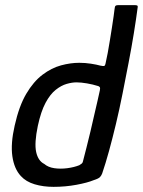

<svg xmlns="http://www.w3.org/2000/svg" viewBox="-20 -718 555 746"><path d="M37 -230Q54 -306 82 -353.5Q110 -401 145 -427.5Q180 -454 217 -464Q254 -474 288 -474Q311 -474 333.5 -470.5Q356 -467 370 -463Q380 -461 384 -461.5Q388 -462 390 -471Q394 -488 398.5 -512Q403 -536 407 -561.5Q411 -587 415 -611.5Q419 -636 421.5 -655Q424 -674 425 -682Q426 -693 429 -695.5Q432 -698 438 -698H505Q510 -698 513 -696.5Q516 -695 515 -690Q509 -644 500 -588.5Q491 -533 479.5 -473.5Q468 -414 456 -353.5Q444 -293 430.5 -236.5Q417 -180 403.5 -131Q390 -82 377 -44Q374 -36 368.5 -30Q363 -24 344 -18Q320 -8 277 0Q234 8 188 8Q148 8 114.5 -2Q81 -12 61 -34Q35 -62 28 -111Q21 -160 37 -230ZM127 -229Q113 -162 120.5 -127.5Q128 -93 152 -81Q167 -68 191 -64.5Q215 -61 241.5 -64.5Q268 -68 288 -76Q293 -79 297 -82Q301 -85 302 -90Q308 -114 316 -144.5Q324 -175 331.5 -207.5Q339 -240 346 -270.5Q353 -301 359 -326.5Q365 -352 368 -367Q370 -376 367.5 -379.5Q365 -383 360 -384Q341 -390 318 -394Q295 -398 277 -398Q260 -398 239 -392Q218 -386 196.5 -369Q175 -352 157 -318.5Q139 -285 127 -229Z"/></svg>

Font: Glory Thin Medium
Style: Italic
Weight: 500
Italic angle: -12°
Version: Version 1.011